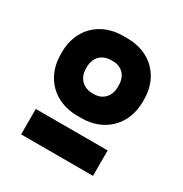

<svg xmlns="http://www.w3.org/2000/svg" viewBox="-106 -788 542 569"><g transform="rotate(30 164.5 -503.0)"><path d="M157 -432H172C250 -432 305 -486 305 -565V-573C305 -652 250 -705 172 -705H157C79 -705 24 -652 24 -573V-565C24 -486 79 -432 157 -432ZM163 -512C132 -512 110 -533 110 -566V-572C110 -605 132 -625 163 -625H168C198 -625 219 -605 219 -572V-566C219 -533 198 -512 168 -512ZM41 -301H287V-388H41Z"/></g></svg>

Font: Fixel Display Bold
Style: Bold
Weight: 700
Designer: AlfaBravo + MacPaw
Foundry: Kyrylo Tkachov, Marchela Mozhyna, Serhii Makarenko, Maria Weinstein, Zakhar Kryvoshyya
Version: Version 1.211